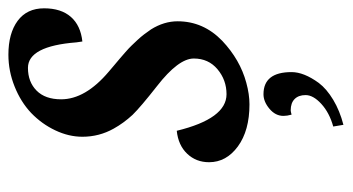

<svg xmlns="http://www.w3.org/2000/svg" viewBox="-204 -368 810 441"><g transform="rotate(-90 200.5 -148.0)"><path d="M401.4 -451.2Q401.4 -412.1 381.6 -389.6Q361.8 -367.2 325.2 -363.3L323.2 -377Q314.5 -488.3 264.6 -488.3Q232.4 -488.3 212.4 -468.5Q192.4 -448.7 192.4 -412.1Q192.4 -356.4 255.9 -302.7Q259.3 -299.8 270.5 -290.3Q281.7 -280.8 286.4 -276.9Q291 -272.9 300.8 -264.4Q310.5 -255.9 315.9 -250.2Q321.3 -244.6 328.6 -236.8Q335.9 -229 341.8 -221.2Q347.7 -213.4 353 -205.6Q371.6 -175.8 371.6 -144.5Q371.6 -85.4 326.7 -42Q283.2 -1 230.5 13.2Q204.1 20.5 180.7 20.5Q120.6 20.5 84.2 -6.1Q47.9 -32.7 47.9 -72.3Q47.9 -102.1 67.4 -122.6Q86.9 -143.1 120.1 -146.5Q147.9 -32.2 204.1 -32.2Q236.8 -32.2 261.5 -53Q286.1 -73.7 286.1 -107.4Q286.1 -142.6 222.7 -191.9Q174.8 -229.5 156.7 -248Q137.7 -268.6 125 -291.5Q106.4 -324.7 106.4 -363.3Q106.4 -394.5 121.1 -425.5Q135.7 -456.5 161.1 -481Q186.5 -504.9 221.9 -519Q257.3 -533.2 294.9 -533.2Q343.8 -533.2 372.6 -512Q401.4 -490.7 401.4 -451.2ZM129.9 212.9Q161.6 204.1 181.9 185.5Q202.1 167 202.1 149.4Q202.1 133.3 193.1 124.3Q184.1 115.2 167 115.2Q164.6 115.2 157.2 117.2Q154.3 106.9 154.3 98.6Q154.3 80.1 170.7 66.4Q187 52.7 204.1 52.7Q254.9 52.7 254.9 117.2Q254.9 145.5 230 179.7Q216.3 197.8 191.2 212.9Q166 228 133.8 236.3Z"/></g></svg>

Font: Neuton
Style: Italic
Weight: 400
Italic angle: -9°
Designer: Brian M Zick
Version: Version 1.32